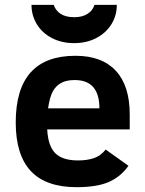

<svg xmlns="http://www.w3.org/2000/svg" viewBox="-20 -757 598 792"><path d="M174.8 -223.1Q178.2 -154.8 208 -125Q237.8 -95.2 301.8 -95.2Q338.9 -95.2 366.9 -104.5Q395 -113.8 416 -140.1L509.8 -73.2Q479 -28.8 429.9 -6.8Q380.9 15.1 295.9 15.1Q169.4 15.1 107.2 -51.3Q44.9 -117.7 44.9 -252Q44.9 -526.9 291 -526.9Q400.4 -526.9 457.8 -465.1Q515.1 -403.3 515.1 -285.2V-223.1ZM390.1 -310.1Q390.1 -426.8 288.1 -426.8Q254.4 -426.8 232.9 -415.3Q211.4 -403.8 198.5 -381.1Q185.5 -358.4 178.2 -310.1ZM461.9 -736.8Q461.9 -693.8 440.2 -658Q418.5 -622.1 378.2 -600.6Q337.9 -579.1 285.6 -579.1Q233.9 -579.1 193.6 -600.3Q153.3 -621.6 131.6 -657.7Q109.9 -693.8 109.9 -736.8H201.7Q209 -713.9 230 -700Q251 -686 286.6 -686Q319.8 -686 341.3 -700Q362.8 -713.9 369.6 -736.8Z"/></svg>

Font: Clear Sans
Style: Bold
Weight: 700
Foundry: Intel Corporation
Version: Version 1.00